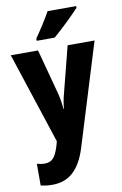

<svg xmlns="http://www.w3.org/2000/svg" viewBox="-107 -825 715 1124"><g transform="rotate(-10 251.0 -263.0)"><path d="M429 -756V-766H259C235 -722 200 -668 166 -619V-606H273C322 -648 397 -720 429 -756ZM2 -549 180 -7 175 13C154 84 134 110 88 110C72 110 56 107 42 103V232C62 237 84 240 111 240C205 240 273 188 314 55L500 -549H340L271 -279C261 -243 257 -216 254 -187H251C249 -216 244 -249 236 -280L164 -549Z"/></g></svg>

Font: Noto Sans Sinhala UI Condensed ExtraBold
Style: Regular
Weight: 800
Width: 3
Designer: Jelle Bosma - Monotype Design Team
Foundry: Monotype Imaging Inc.
Version: Version 2.006